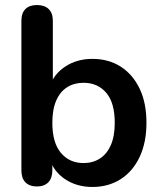

<svg xmlns="http://www.w3.org/2000/svg" viewBox="-20 -733 640 763"><path d="M347 10Q285 10 238.5 -21Q192 -52 177 -104L188 -129V-56Q188 -25 172 -8.5Q156 8 127 8Q97 8 81 -8.5Q65 -25 65 -56V-650Q65 -681 81 -697Q97 -713 127 -713Q157 -713 173.5 -697Q190 -681 190 -650V-390H178Q194 -439 240 -469Q286 -499 347 -499Q412 -499 460 -468Q508 -437 535 -380.5Q562 -324 562 -245Q562 -167 535 -109.5Q508 -52 459.5 -21Q411 10 347 10ZM312 -85Q349 -85 377 -103Q405 -121 420.5 -156.5Q436 -192 436 -245Q436 -325 402 -364.5Q368 -404 312 -404Q275 -404 247 -386.5Q219 -369 203.5 -333.5Q188 -298 188 -245Q188 -166 222 -125.5Q256 -85 312 -85Z"/></svg>

Font: Nunito ExtraLight
Style: Bold
Weight: 700
Version: Version 3.602